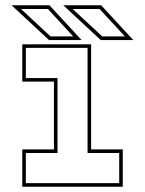

<svg xmlns="http://www.w3.org/2000/svg" viewBox="-20 -708 550 728"><path d="M64.5 0V-141.5H184.5V-398.5H64.5V-540H325.5V-141.5H445.5V0ZM78 -13.5H432V-128H312V-526.5H78V-412H198V-128H78ZM485.5 -556H362L220 -688H363.5ZM453.5 -570 357.5 -674H255.5L367.5 -570ZM289.5 -556H166L24 -688H167.5ZM257.5 -570 161.5 -674H59.5L171.5 -570Z"/></svg>

Font: Tourney Expanded Thin
Style: Regular
Weight: 100
Width: 7
Designer: Tyler Finck
Foundry: Etcetera Type Co
Version: Version 1.010; ttfautohint (v1.8.3)